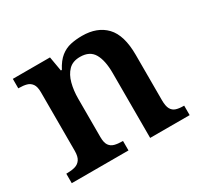

<svg xmlns="http://www.w3.org/2000/svg" viewBox="-120 -703 899 859"><g transform="rotate(-30 329.5 -274.0)"><path d="M23 0V-49H27Q50 -49 68 -54Q86 -59 96.5 -74Q107 -89 107 -119V-421Q107 -450 97 -464Q87 -478 70.5 -482.5Q54 -487 32 -487H28V-536H220L233 -461H238Q258 -499 281.5 -517.5Q305 -536 332.5 -542Q360 -548 392 -548Q470 -548 514 -502Q558 -456 558 -354V-120Q558 -89 566.5 -74Q575 -59 590.5 -54Q606 -49 628 -49H632V0H428V-335Q428 -400 407.5 -435.5Q387 -471 337 -471Q299 -471 277.5 -449Q256 -427 246.5 -391Q237 -355 237 -313V-115Q237 -86 246.5 -72Q256 -58 273 -53.5Q290 -49 312 -49H316V0Z"/></g></svg>

Font: Noto Serif Kannada SemiBold
Style: Regular
Weight: 600
Version: Version 2.003